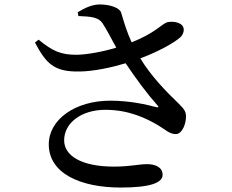

<svg xmlns="http://www.w3.org/2000/svg" viewBox="-20 -799 1040 862"><path d="M475 -347C317 -347 199 -262 199 -151C199 -20 342 43 522 43C660 43 710 20 710 -14C710 -48 678 -62 640 -62C603 -62 564 -51 492 -51C345 -51 268 -100 268 -169C268 -247 345 -306 453 -306C560 -306 639 -267 694 -234C725 -215 742 -197 769 -197C799 -197 816 -246 815 -278C815 -298 806 -310 783 -333C726 -388 659 -456 610 -537C688 -566 760 -605 790 -632C806 -648 810 -671 798 -685C783 -701 752 -704 730 -699C705 -690 675 -650 571 -609C551 -652 539 -691 524 -742C518 -763 476 -779 428 -779C395 -779 361 -764 329 -744L332 -727C390 -725 423 -721 440 -695C458 -668 480 -625 502 -585C443 -567 372 -554 325 -553C251 -553 216 -570 153 -621L137 -608C186 -516 221 -476 335 -478C398 -478 481 -496 544 -515C590 -446 643 -375 686 -327C695 -318 692 -316 681 -318C640 -329 565 -347 475 -347Z"/></svg>

Font: Noto Serif CJK JP SemiBold
Style: Regular
Weight: 600
Designer: Ryoko NISHIZUKA 西塚涼子 (kana & ideographs); Frank Grießhammer (Latin, Greek & Cyrillic); Wenlong ZHANG 张文龙 (bopomofo); San
Foundry: Adobe
Version: Version 2.001;hotconv 1.1.0;makeotfexe 2.6.0